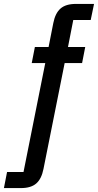

<svg xmlns="http://www.w3.org/2000/svg" viewBox="-92 -760 500 980"><path d="M130 102Q120 153 93 176.5Q66 200 15 200H-72L-56 118H28L139 -438H70L86 -520H156L180 -642Q190 -693 217 -716.5Q244 -740 295 -740H388L371 -658H282L255 -520H343L327 -438H238Z"/></svg>

Font: IBM Plex Sans Condensed Medium
Style: Italic
Weight: 500
Width: 3
Italic angle: -11°
Designer: Mike Abbink, Paul van der Laan, Pieter van Rosmalen
Foundry: Bold Monday
Version: Version 1.3